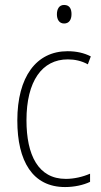

<svg xmlns="http://www.w3.org/2000/svg" viewBox="-20 -746 410 776"><path d="M239 -726C218 -726 210 -708 210 -688C210 -668 219 -651 239 -651C259 -651 269 -666 269 -689C269 -709 262 -726 239 -726ZM243 10C280 10 317 2 344 -11V-44C314 -31 279 -23 246 -23C134 -23 87 -120 87 -260C87 -418 150 -506 254 -506C282 -506 310 -500 335 -486L347 -518C320 -532 289 -539 253 -539C127 -539 50 -436 50 -259C50 -94 112 10 243 10Z"/></svg>

Font: Noto Sans Bengali Condensed ExtraLight
Style: Regular
Weight: 200
Width: 3
Designer: Joana Ranito - Universal Thirst; Jelle Bosma - Monotype Design Team
Foundry: Universal Thirst ehf.
Version: Version 3.000